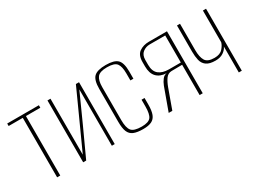

<svg xmlns="http://www.w3.org/2000/svg" viewBox="-45 -912 1747 1328"><g transform="rotate(-30 828.5 -248.0)"><path d="M133 0V-475H20V-495H273V-475H158V0Z M341 0V-494H365V-47L568 -494H593V0H570V-450Q519 -337 468.5 -225Q418 -113 365 0Z M817 9Q769 9 741.5 -2.5Q714 -14 702.5 -42Q691 -70 691 -121V-384Q691 -454 717.5 -479.5Q744 -505 812 -505Q879 -505 905 -479.5Q931 -454 931 -385V-327H907V-384Q907 -438 889 -462.5Q871 -487 812 -487Q754 -487 734.5 -462.5Q715 -438 715 -384V-120Q715 -60 734.5 -35.5Q754 -11 816 -11Q871 -11 889 -34.5Q907 -58 907 -120V-173H931V-121Q931 -72 920 -43.5Q909 -15 884 -3Q859 9 817 9Z M1024 0 1089 -179Q1099 -205 1114 -224Q1129 -243 1149 -245Q1098 -247 1070.5 -276Q1043 -305 1043 -361V-395Q1043 -451 1075 -473Q1107 -495 1152 -495H1296V0H1271V-242L1185 -241Q1157 -240 1140 -216.5Q1123 -193 1109 -155L1053 0ZM1176 -260H1271V-476H1147Q1116 -476 1091.5 -457Q1067 -438 1067 -397V-359Q1067 -307 1096 -283.5Q1125 -260 1176 -260Z M1584 0V-207Q1575 -185 1550 -168Q1525 -151 1487 -151Q1438 -151 1414 -169Q1390 -187 1383 -217.5Q1376 -248 1376 -286V-495H1400V-284Q1400 -229 1417.5 -200Q1435 -171 1490 -171Q1534 -171 1555.5 -195Q1577 -219 1583 -242V-495H1608V0Z"/></g></svg>

Font: Alumni Sans Thin
Style: Regular
Weight: 100
Designer: Robert E. Leuschke
Foundry: Robert E. Leuschke
Version: Version 1.018